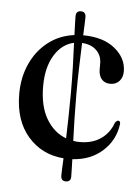

<svg xmlns="http://www.w3.org/2000/svg" viewBox="-48 -566 505 693"><g transform="rotate(5 205.0 -220.0)"><path d="M227 -229Q227 -184.5 228 -140.8Q229 -97 230.5 -59Q242 -57 254 -57Q299.5 -57 330.5 -78.5Q361.5 -100 374.5 -137.5Q381 -146 386 -146Q394 -145.5 393.5 -134.5Q385.5 -75 342.2 -36Q299 3 233 7Q233.5 28 234 44.2Q234.5 60.5 234.5 69.5Q234.5 89 216.5 89Q198.5 89 198.5 68.5Q198.5 60 199.2 44Q200 28 201 6.5Q122 0.5 71.8 -57.2Q21.5 -115 21.5 -211.5Q21.5 -271 43.8 -320.2Q66 -369.5 106.5 -401.2Q147 -433 201.5 -440Q200.5 -464 200 -481.5Q199.5 -499 199.5 -508Q199.5 -527.5 217.5 -527.5Q235.5 -527.5 235.5 -507.5Q235.5 -499 234.8 -482Q234 -465 233 -442Q306.5 -441.5 348.5 -407Q390.5 -372.5 390.5 -325Q390.5 -303 378.2 -289.5Q366 -276 345.5 -276Q325.5 -276 314.2 -289Q303 -302 303 -325V-346Q303 -374.5 284 -393.2Q265 -412 231.5 -414Q230 -374 228.5 -325.8Q227 -277.5 227 -229ZM105 -246.5Q105 -174 132.2 -128.2Q159.5 -82.5 204 -66Q205 -103 206 -144.8Q207 -186.5 207 -229Q207 -277 205.8 -324.5Q204.5 -372 202.5 -412Q158.5 -402.5 131.8 -358.5Q105 -314.5 105 -246.5Z"/></g></svg>

Font: Fraunces 144pt S050
Style: Regular
Weight: 400
Version: Version 1.000; ttfautohint (v1.8.3)